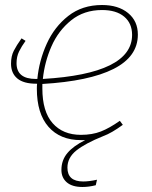

<svg xmlns="http://www.w3.org/2000/svg" viewBox="-20 -549 608 766"><path d="M149 -214V-196Q149 -104 190 -57.5Q231 -11 303 -11Q348 -11 382.5 -24.5Q417 -38 458 -67L470 -51Q425 -18 392 -6Q320 23 284.5 51.5Q249 80 249 120Q249 175 312 175Q336 175 367 168L362 190Q334 197 309 197Q268 197 246.5 178.5Q225 160 225 129Q225 90 249 61.5Q273 33 320 10H303Q220 10 173.5 -43Q127 -96 127 -195Q127 -208 128 -215H125Q74 -215 49 -236Q24 -257 24 -295Q24 -325 35 -346.5Q46 -368 66 -396L82 -386Q66 -364 56 -343.5Q46 -323 46 -297Q46 -234 123 -234H129Q136 -307 166.5 -374.5Q197 -442 252.5 -485.5Q308 -529 387 -529Q452 -529 491 -497Q530 -465 530 -411Q530 -323 433 -274Q336 -225 149 -214ZM151 -234Q507 -255 507 -410Q507 -456 475.5 -482.5Q444 -509 387 -509Q315 -509 264 -468Q213 -427 185.5 -364.5Q158 -302 151 -234Z"/></svg>

Font: Fira Sans Thin
Style: Italic
Weight: 250
Italic angle: -8°
Designer: Carrois Corporate & Edenspiekermann AG
Foundry: Carrois Corporate GbR & Edenspiekermann AG
Version: Version 4.203